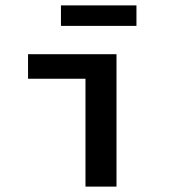

<svg xmlns="http://www.w3.org/2000/svg" viewBox="-20 -692 640 712"><path d="M297 0V-400H84V-491H412V0ZM206 -596V-672H486V-596Z"/></svg>

Font: Source Code Pro ExtraLight SemiBold
Style: Regular
Weight: 600
Monospace: yes
Version: Version 1.018;hotconv 1.0.116;makeotfexe 2.5.65601